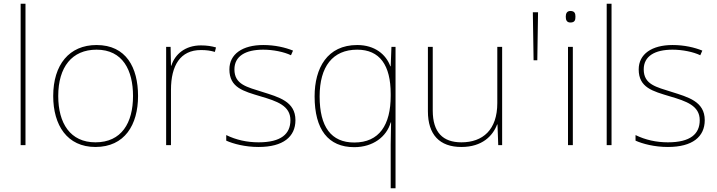

<svg xmlns="http://www.w3.org/2000/svg" viewBox="-20 -780 3855 1032"><path d="M117 0V-760H91V0Z M722 -264C722 -417 658 -538 499 -538C352 -538 266 -432 266 -264C266 -107 341 10 493 10C650 10 722 -109 722 -264ZM293 -264C293 -420 367 -513 499 -513C640 -513 695 -402 695 -264C695 -119 633 -15 493 -15C358 -15 293 -117 293 -264Z M1060 -536C975 -536 920 -488 901 -427H899L897 -528H873V0H899V-297C899 -428 949 -511 1060 -511C1090 -511 1110 -508 1135 -501L1141 -525C1117 -532 1092 -536 1060 -536Z M1568 -134C1568 -235 1478 -258 1390 -286C1309 -312 1240 -325 1240 -407C1240 -478 1299 -513 1395 -513C1448 -513 1507 -501 1544 -483L1555 -508C1513 -525 1458 -538 1395 -538C1283 -538 1213 -489 1213 -407C1213 -309 1288 -290 1381 -262C1469 -236 1541 -212 1541 -134C1541 -60 1491 -15 1370 -15C1308 -15 1249 -28 1196 -54V-24C1234 -7 1297 10 1370 10C1502 10 1568 -45 1568 -134Z M2080 -3V232H2106V-528H2084L2080 -424H2078C2055 -487 1995 -538 1900 -538C1739 -538 1671 -414 1671 -262C1671 -84 1744 11 1884 11C1985 11 2058 -45 2080 -122H2082C2081 -89 2080 -35 2080 -3ZM1884 -14C1760 -14 1698 -98 1698 -262C1698 -422 1768 -513 1900 -513C2021 -513 2080 -430 2080 -275V-265C2080 -109 2019 -14 1884 -14Z M2679 -528H2653V-226C2653 -82 2575 -15 2460 -15C2361 -15 2306 -68 2306 -186V-528H2280V-182C2280 -57 2342 10 2460 10C2572 10 2629 -50 2652 -111H2654L2658 0H2679Z M2872 -714H2844L2848 -456H2868Z M3046 -721C3026 -721 3021 -706 3021 -690C3021 -673 3026 -659 3046 -659C3070 -659 3073 -673 3073 -690C3073 -706 3070 -721 3046 -721ZM3059 -528H3033V0H3059Z M3267 0V-760H3241V0Z M3768 -134C3768 -235 3678 -258 3590 -286C3509 -312 3440 -325 3440 -407C3440 -478 3499 -513 3595 -513C3648 -513 3707 -501 3744 -483L3755 -508C3713 -525 3658 -538 3595 -538C3483 -538 3413 -489 3413 -407C3413 -309 3488 -290 3581 -262C3669 -236 3741 -212 3741 -134C3741 -60 3691 -15 3570 -15C3508 -15 3449 -28 3396 -54V-24C3434 -7 3497 10 3570 10C3702 10 3768 -45 3768 -134Z"/></svg>

Font: Noto Sans Ethiopic Thin
Style: Regular
Weight: 100
Designer: Monotype Design Team
Foundry: Monotype Imaging Inc.
Version: Version 2.102